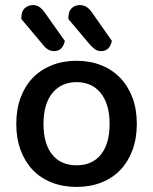

<svg xmlns="http://www.w3.org/2000/svg" viewBox="-20 -721 602 755"><path d="M518 -234Q518 -177 501 -131Q484 -85 453.5 -53Q423 -21 379 -3.5Q335 14 281 14Q227 14 183 -3.5Q139 -21 108.5 -53Q78 -85 61 -131Q44 -177 44 -234Q44 -291 61 -337Q78 -383 109 -415Q140 -447 184 -464.5Q228 -482 281 -482Q334 -482 378 -464.5Q422 -447 453 -414.5Q484 -382 501 -336.5Q518 -291 518 -234ZM281 -398Q221 -398 186 -355Q151 -312 151 -234Q151 -156 185 -113.5Q219 -71 281 -71Q343 -71 377 -113.5Q411 -156 411 -234Q411 -311 376.5 -354.5Q342 -398 281 -398ZM64 -646V-652Q64 -677 77.5 -689Q91 -701 110 -701Q124 -701 135 -693.5Q146 -686 155 -673L235 -560Q226 -520 193 -520Q179 -520 168 -527Q157 -534 149 -545ZM249 -646V-652Q249 -677 262 -689Q275 -701 294 -701Q309 -701 320.5 -693.5Q332 -686 341 -673L420 -560Q411 -520 378 -520Q364 -520 354 -527Q344 -534 334 -545Z"/></svg>

Font: Baloo 2 Medium
Style: Regular
Weight: 500
Designer: Sarang Kulkarni and Ek Type
Foundry: Ek Type
Version: Version 1.640;hotconv 1.0.111;makeotfexe 2.5.65597; ttfautoh